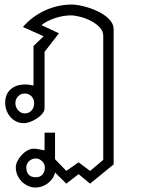

<svg xmlns="http://www.w3.org/2000/svg" viewBox="-20 -544 627 848"><path d="M223.1 217.8Q219.7 232.4 211.4 244.6Q203.1 256.8 191.4 265.6Q179.7 274.4 165.8 279.3Q151.9 284.2 137.2 284.2Q119.1 284.2 103.3 276.9Q87.4 269.5 75.4 257.3Q63.5 245.1 56.6 229Q49.8 212.9 49.8 194.8Q49.8 181.6 57.1 167.2Q64.5 152.8 75.7 140.6Q86.9 128.4 101.1 120.6Q115.2 112.8 128.9 112.8Q141.1 112.8 152.8 115.5Q164.6 118.2 176.8 120.1V42H223.1V159.2L272.9 210.9L327.1 172.9L377.9 210.9L436 162.1V-386.2Q436 -406.7 420.2 -423.3Q404.3 -439.9 381.6 -451.7Q358.9 -463.4 334.5 -469.7Q310.1 -476.1 293 -476.1Q276.9 -476.1 259.3 -473.1Q241.7 -470.2 224.6 -464.6Q207.5 -459 191.7 -451.2Q175.8 -443.4 163.1 -433.1L240.2 -397L176.8 -314.9V-65.9Q176.8 -53.2 166.7 -41.5Q156.7 -29.8 142.6 -20.5Q128.4 -11.2 112.8 -5.6Q97.2 0 85.9 0Q67.4 0 52.2 -7.3Q37.1 -14.6 26.1 -27.1Q15.1 -39.6 9 -55.9Q2.9 -72.3 2.9 -89.8Q2.9 -116.7 13.9 -134Q24.9 -151.4 42.7 -160.4Q60.5 -169.4 82.8 -170.7Q105 -171.9 127.9 -166V-340.8L172.9 -383.8L81.1 -424.8Q122.6 -472.2 179 -498Q235.4 -523.9 297.9 -523.9Q311 -523.9 329.8 -520.5Q348.6 -517.1 369.1 -510.7Q389.6 -504.4 409.9 -494.9Q430.2 -485.4 446 -473.4Q461.9 -461.4 471.9 -446.8Q481.9 -432.1 481.9 -415V182.1L377.9 267.1L327.1 225.1L272.9 267.1ZM178.2 195.8Q178.2 188 174.8 180.7Q171.4 173.3 166 168Q160.6 162.6 153.3 159.2Q146 155.8 138.2 155.8Q121.6 155.8 108.9 167.2Q96.2 178.7 96.2 195.8Q96.2 216.3 106.7 227.5Q117.2 238.8 138.2 238.8Q157.2 238.8 167.7 226.6Q178.2 214.4 178.2 195.8ZM130.9 -87.9Q130.9 -106.4 119.1 -118.7Q107.4 -130.9 88.9 -130.9Q71.3 -130.9 59.6 -118.2Q47.9 -105.5 47.9 -87.9Q47.9 -79.6 51 -71.8Q54.2 -64 59.8 -57.4Q65.4 -50.8 72.8 -46.9Q80.1 -43 88.9 -43Q108.4 -43 119.6 -56.2Q130.9 -69.3 130.9 -87.9Z"/></svg>

Font: Saysettha OT
Style: Regular
Weight: 400
Designer: John M. Durdin and Silvain Dupertuis
Foundry: Lao Script for Windows
Version: Version 2.000